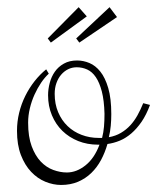

<svg xmlns="http://www.w3.org/2000/svg" viewBox="-20 -529 442 540"><path d="M168 -43.9Q195.3 -43.9 220.5 -64Q245.6 -84 259.8 -122.1H255.9Q225.6 -122.1 200 -132.3Q174.3 -142.6 155.5 -160.9Q136.7 -179.2 126 -204.8Q115.2 -230.5 115.2 -261.2Q115.2 -278.3 119.9 -295.9Q124.5 -313.5 134.3 -327.4Q144 -341.3 159.7 -350.1Q175.3 -358.9 196.8 -358.9Q214.4 -358.9 231.4 -351.8Q248.5 -344.7 262.2 -327.6Q275.9 -310.5 284.4 -281.5Q293 -252.4 293 -208Q293 -191.4 291.5 -175Q290 -158.7 286.1 -143.1Q305.2 -146.5 320.1 -155.3Q335 -164.1 346.4 -176.5Q357.9 -189 366.7 -204.8Q375.5 -220.7 382.8 -238.8L401.9 -233.9Q391.6 -206.1 378.2 -186.5Q364.7 -167 349.4 -153.8Q334 -140.6 317.1 -133.5Q300.3 -126.5 282.2 -124Q275.4 -100.1 264.2 -79.1Q252.9 -58.1 236.8 -42.5Q220.7 -26.9 199.5 -17.8Q178.2 -8.8 151.9 -8.8Q129.9 -8.8 107.7 -17.8Q85.4 -26.9 67.6 -45.7Q49.8 -64.5 38.8 -93Q27.8 -121.6 27.8 -161.1Q27.8 -187 33.9 -211.9Q40 -236.8 51 -259Q62 -281.2 77.1 -300.5Q92.3 -319.8 109.9 -334L117.2 -321.8Q106 -311.5 95.7 -296.4Q85.4 -281.2 77.1 -262.9Q68.8 -244.6 64 -224.4Q59.1 -204.1 59.1 -184.1Q59.1 -144.5 69.1 -117.7Q79.1 -90.8 94.7 -74.5Q110.4 -58.1 129.9 -51Q149.4 -43.9 168 -43.9ZM195.8 -339.8Q182.6 -339.8 171.4 -334.2Q160.2 -328.6 151.9 -318.8Q143.6 -309.1 138.7 -295.4Q133.8 -281.7 133.8 -265.1Q133.8 -236.3 143.6 -213.4Q153.3 -190.4 170.2 -174.3Q187 -158.2 209.5 -149.7Q231.9 -141.1 257.8 -141.1H267.1Q271 -156.2 272.5 -172.9Q273.9 -189.5 273.9 -209Q272.9 -246.6 266.4 -271.7Q259.8 -296.9 249.5 -312Q239.3 -327.1 225.3 -333.5Q211.4 -339.8 195.8 -339.8ZM224.1 -482.9 123 -409.2 114.3 -420.9 201.2 -508.8ZM309.1 -481 203.1 -409.2 194.3 -420.9 288.1 -508.8Z"/></svg>

Font: Clicker Script
Style: Regular
Weight: 400
Designer: Astigmatic (AOETI)
Foundry: Astigmatic (AOETI)
Version: Version 1.000